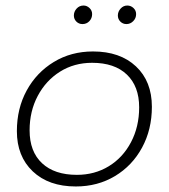

<svg xmlns="http://www.w3.org/2000/svg" viewBox="-20 -670 610 694"><path d="M41 -196Q41 -278 76.5 -343Q112 -408 174.5 -446Q237 -484 316 -484Q414 -484 471.5 -430Q529 -376 529 -284Q529 -202 493.5 -136.5Q458 -71 395.5 -33.5Q333 4 254 4Q156 4 98.5 -50.5Q41 -105 41 -196ZM483 -282Q483 -358 438.5 -400.5Q394 -443 313 -443Q248 -443 197 -411Q146 -379 116.5 -323.5Q87 -268 87 -199Q87 -122 132 -80Q177 -38 258 -38Q322 -38 373 -69Q424 -100 453.5 -156Q483 -212 483 -282ZM247 -614Q247 -628 257 -639Q267 -650 282 -650Q294 -650 303.5 -641Q313 -632 313 -619Q313 -604 303 -593.5Q293 -583 278 -583Q265 -583 256 -592Q247 -601 247 -614ZM406 -614Q406 -628 416 -639Q426 -650 440 -650Q453 -650 462.5 -641Q472 -632 472 -619Q472 -604 461.5 -593.5Q451 -583 437 -583Q424 -583 415 -592Q406 -601 406 -614Z"/></svg>

Font: Montserrat Ace
Style: Light Italic
Weight: 300
Italic angle: -11.3°
Designer: Julieta Ulanovsky
Foundry: Julieta Ulanovsky
Version: Version 1